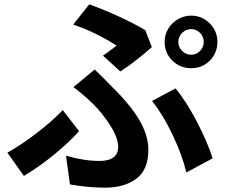

<svg xmlns="http://www.w3.org/2000/svg" viewBox="-20 -810 1040 884"><path d="M860 -558Q884 -558 901 -575.5Q918 -593 918 -617Q918 -641 901 -658.5Q884 -676 860 -676Q836 -676 818.5 -658.5Q801 -641 801 -617Q801 -593 818.5 -575.5Q836 -558 860 -558ZM860 -738Q910 -738 945.5 -702.5Q981 -667 981 -617Q981 -567 946.5 -531.5Q912 -496 860 -496Q809 -496 773.5 -531Q738 -566 738 -617Q738 -651 755 -678.5Q772 -706 800 -722Q828 -738 860 -738ZM489 -579Q499 -587 517 -600Q418 -663 317 -697L391 -790Q465 -763 533 -731.5Q601 -700 649 -671L679 -593Q655 -571 612 -537Q569 -503 534 -481L454 -554Q478 -570 489 -579ZM438 -69Q524 -69 524 -134Q524 -175 488.5 -231Q453 -287 410 -330Q372 -368 318 -409L416 -490L458 -449L497 -409Q580 -328 621.5 -257.5Q663 -187 663 -120Q663 -28 607.5 13Q552 54 464 54Q384 54 302 39L284 -93Q367 -69 438 -69ZM680 -345 788 -403Q836 -346 885.5 -251.5Q935 -157 959 -81L838 -16Q819 -96 774.5 -189.5Q730 -283 680 -345ZM90 0 14 -107Q81 -145 150.5 -198.5Q220 -252 269 -303L344 -206Q299 -156 232 -100.5Q165 -45 90 0Z"/></svg>

Font: Merged Yaku Han JP
Style: Bold
Weight: 700
Designer: Ryoko NISHIZUKA 西塚涼子 (kana, bopomofo & ideographs); Paul D. Hunt (Latin, Greek & Cyrillic); Sandoll Communications 산돌커뮤니
Foundry: Adobe
Version: Version 2.004